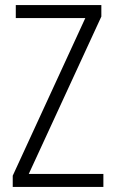

<svg xmlns="http://www.w3.org/2000/svg" viewBox="-20 -734 452 754"><path d="M386 0V-51H93L378 -669V-714H42V-663H315L30 -44V0Z"/></svg>

Font: Noto Sans Malayalam Condensed Light
Style: Regular
Weight: 300
Width: 3
Designer: Jelle Bosma - Monotype Design Team
Foundry: Monotype Imaging Inc.
Version: Version 2.104